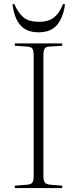

<svg xmlns="http://www.w3.org/2000/svg" viewBox="-20 -949 389 969"><path d="M55 0V-12L119 -17Q138 -19 144 -28.5Q150 -38 150 -63V-666Q150 -693 143.5 -703Q137 -713 117 -714L55 -718V-730H294V-718L230 -714Q211 -713 205 -703.5Q199 -694 199 -666V-62Q199 -38 206 -28.5Q213 -19 232 -17L294 -12V0ZM175 -786Q114 -786 83 -821.5Q52 -857 43 -927L52 -929Q72 -883 99 -861Q126 -839 176 -839Q227 -839 254.5 -862.5Q282 -886 298 -929L308 -927Q300 -863 269 -824.5Q238 -786 175 -786Z"/></svg>

Font: Literata 72pt ExtraLight
Style: Regular
Weight: 200
Designer: Latin by Veronika Burian and Jose Scaglione. Greek by Irene Vlachou. Cyrillic by Vera Evstafieva.
Foundry: TypeTogether
Version: Version 3.002